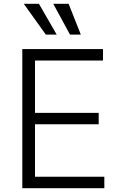

<svg xmlns="http://www.w3.org/2000/svg" viewBox="-20 -984 633 1004"><path d="M96.6 0H525.6V-59.7H163V-334.2H496.1V-393.8H163V-667.6H518.5V-727.3H96.6ZM346.2 -802.9H402.7L338.8 -964.1H258.5ZM219.8 -802.9H276.6L183.6 -964.1H104.4Z"/></svg>

Font: Karasuma Gothic
Style: Light
Weight: 300
Designer: Rasmus Andersson / Ryoko Nishizuka
Foundry: rsms
Version: Version 1.00